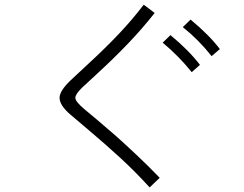

<svg xmlns="http://www.w3.org/2000/svg" viewBox="-20 -775 1040 820"><path d="M234.4 -357.4Q234.4 -386.7 281.2 -431.6Q291 -441.4 360.4 -505.4Q429.7 -569.3 486.3 -628.9Q543 -688.5 593.8 -754.9L640.6 -719.7Q585.9 -650.4 524.4 -586.4Q462.9 -522.5 400.4 -465.3Q337.9 -408.2 329.1 -399.4Q301.8 -372.1 301.8 -357.4Q301.8 -340.8 341.8 -307.6Q343.8 -306.6 395 -263.2Q446.3 -219.7 475.1 -194.3Q503.9 -168.9 558.6 -117.7Q613.3 -66.4 662.1 -15.6L619.1 25.4Q559.6 -40 496.1 -98.6Q432.6 -157.2 361.8 -216.8Q291 -276.4 281.2 -285.2Q234.4 -325.2 234.4 -357.4ZM760.7 -659.2 793.9 -691.4Q876 -623 918.9 -565.4L883.8 -535.2Q828.1 -605.5 760.7 -659.2ZM674.8 -592.8 708 -625Q786.1 -560.5 834 -498L798.8 -466.8Q744.1 -535.2 674.8 -592.8Z"/></svg>

Font: Gothic A1 Light
Style: Regular
Weight: 300
Version: Version 2.50